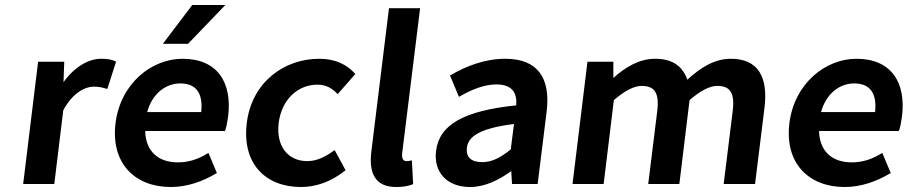

<svg xmlns="http://www.w3.org/2000/svg" viewBox="-20 -739 3646 771"><path d="M198 0 234 -296C271 -365 320 -391 357 -391C378 -391 390 -388 406 -383L411 -382L446 -491L443 -493C428 -500 411 -503 386 -503C334 -503 278 -469 235 -409L238 -491H133L73 0Z M666 12C732 12 795 -11 847 -42L851 -44L817 -125L812 -122C774 -99 737 -87 694 -87C616 -87 565 -131 563 -213H883L885 -217C889 -229 893 -249 896 -271C913 -407 854 -503 713 -503C589 -503 464 -404 444 -245C424 -84 521 12 666 12ZM704 -404C769 -404 796 -363 788 -289H571C592 -365 647 -404 704 -404ZM752 -719 634 -563H735L885 -719Z M1189 12C1249 12 1311 -10 1363 -52L1368 -55L1324 -136L1319 -133C1289 -111 1254 -92 1214 -92C1136 -92 1088 -152 1099 -245C1111 -339 1175 -399 1255 -399C1286 -399 1311 -387 1333 -364L1336 -361L1407 -442L1404 -445C1374 -478 1329 -503 1262 -503C1121 -503 991 -409 971 -245C951 -83 1045 12 1189 12Z M1571 12C1598 12 1619 8 1635 2L1639 0L1634 -95L1629 -94C1620 -92 1616 -92 1611 -92C1603 -92 1592 -98 1595 -124L1667 -706H1542L1471 -129C1461 -44 1486 12 1571 12Z M1867 12C1928 12 1983 -16 2033 -52L2036 0H2139L2175 -290C2192 -426 2139 -503 2009 -503C1925 -503 1849 -472 1791 -438L1787 -436L1823 -350L1828 -353C1874 -379 1924 -400 1974 -400C2038 -400 2057 -364 2053 -316C1843 -294 1744 -239 1731 -133C1720 -46 1777 12 1867 12ZM2044 -241 2031 -139C1991 -107 1957 -88 1917 -88C1875 -88 1850 -105 1855 -146C1860 -190 1905 -224 2044 -241Z M2404 0 2445 -337C2489 -375 2527 -394 2556 -394C2607 -394 2629 -369 2619 -291L2583 0H2708L2749 -337C2793 -375 2830 -394 2860 -394C2910 -394 2932 -369 2922 -291L2886 0H3012L3050 -307C3065 -430 3024 -503 2915 -503C2849 -503 2794 -468 2740 -419C2722 -470 2684 -503 2611 -503C2546 -503 2491 -469 2443 -426V-491H2339L2279 0Z M3372 12C3438 12 3501 -11 3553 -42L3557 -44L3523 -125L3518 -122C3480 -99 3443 -87 3400 -87C3322 -87 3271 -131 3269 -213H3589L3591 -217C3595 -229 3599 -249 3602 -271C3619 -407 3560 -503 3419 -503C3295 -503 3170 -404 3150 -245C3130 -84 3227 12 3372 12ZM3410 -404C3475 -404 3502 -363 3494 -289H3277C3298 -365 3353 -404 3410 -404Z"/></svg>

Font: Falling Sky
Style: MedObl
Weight: 500
Designer: Paul D. Hunt
Foundry: Adobe Systems Incorporated
Version: Version 1.02